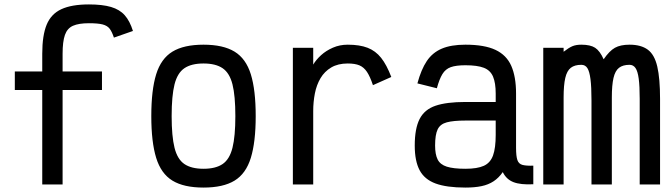

<svg xmlns="http://www.w3.org/2000/svg" viewBox="-20 -834 3040 868"><path d="M171 0V-591Q171 -674 191 -722.5Q211 -771 257.5 -792.5Q304 -814 382 -814Q443 -814 482 -802.5Q521 -791 544 -765Q567 -739 581 -694L495 -664Q486 -691 475.5 -704.5Q465 -718 444 -723.5Q423 -729 382 -729Q336 -729 310 -717.5Q284 -706 273.5 -676Q263 -646 263 -591V0ZM47 -427V-511H441V-427Z M900 14Q811 14 759.5 -17.5Q708 -49 686 -120.5Q664 -192 664 -309Q664 -427 686 -498Q708 -569 759.5 -600.5Q811 -632 900 -632Q989 -632 1040.5 -600.5Q1092 -569 1114 -498Q1136 -427 1136 -309Q1136 -192 1114 -120.5Q1092 -49 1040.5 -17.5Q989 14 900 14ZM900 -71Q955 -71 986.5 -92.5Q1018 -114 1031 -166Q1044 -218 1044 -309Q1044 -401 1031 -452.5Q1018 -504 986.5 -525.5Q955 -547 900 -547Q845 -547 813.5 -525.5Q782 -504 769 -452.5Q756 -401 756 -309Q756 -218 769 -166Q782 -114 813.5 -92.5Q845 -71 900 -71Z M1304 0V-618H1396V-542Q1409 -564 1431.5 -584.5Q1454 -605 1485 -618.5Q1516 -632 1552 -632Q1606 -632 1642 -618Q1678 -604 1703 -572.5Q1728 -541 1749 -486L1666 -449Q1653 -488 1639 -509Q1625 -530 1605 -538.5Q1585 -547 1552 -547Q1508 -547 1477.5 -529Q1447 -511 1429 -480.5Q1411 -450 1403.5 -411.5Q1396 -373 1396 -332V0Z M2084 14Q1999 14 1949 -4.5Q1899 -23 1877 -64.5Q1855 -106 1855 -176Q1855 -253 1877 -296Q1899 -339 1949 -356Q1999 -373 2084 -373H2221V-411Q2221 -459 2209 -487.5Q2197 -516 2167.5 -527.5Q2138 -539 2084 -539Q2042 -539 2018 -530.5Q1994 -522 1980 -499Q1966 -476 1955 -435L1867 -457Q1884 -520 1909.5 -558Q1935 -596 1977 -614Q2019 -632 2084 -632Q2170 -632 2220 -608.5Q2270 -585 2291.5 -536Q2313 -487 2313 -411V-166Q2313 -128 2319 -110.5Q2325 -93 2342 -88.5Q2359 -84 2391 -85V-1Q2334 2 2301.5 -10.5Q2269 -23 2253 -56Q2235 -30 2211.5 -14.5Q2188 1 2157 7.5Q2126 14 2084 14ZM2084 -71Q2138 -71 2167.5 -84.5Q2197 -98 2209 -131.5Q2221 -165 2221 -224V-289H2084Q2030 -289 2000 -281Q1970 -273 1958.5 -249Q1947 -225 1947 -176Q1947 -136 1958.5 -113Q1970 -90 2000 -80.5Q2030 -71 2084 -71Z M2436 0V-618H2528V-600Q2551 -618 2567.5 -625Q2584 -632 2608 -632Q2649 -632 2670.5 -618Q2692 -604 2709 -566Q2735 -604 2760 -618Q2785 -632 2826 -632Q2878 -632 2908.5 -609.5Q2939 -587 2951.5 -533Q2964 -479 2964 -387V0H2872V-387Q2872 -445 2867.5 -478.5Q2863 -512 2853 -526.5Q2843 -541 2826 -541Q2796 -541 2778.5 -527.5Q2761 -514 2753.5 -481.5Q2746 -449 2746 -393V0H2654V-381Q2654 -441 2649.5 -476Q2645 -511 2635.5 -526Q2626 -541 2608 -541Q2578 -541 2560.5 -527.5Q2543 -514 2535.5 -481.5Q2528 -449 2528 -393V0Z"/></svg>

Font: Victor Mono SemiBold
Style: Regular
Weight: 600
Monospace: yes
Designer: Rune Bjørnerås
Version: Version 1.561;gftools[0.9.30]